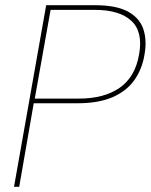

<svg xmlns="http://www.w3.org/2000/svg" viewBox="-20 -720 581 740"><path d="M34 0 158 -700H345Q427 -700 472 -676Q517 -652 532 -609Q547 -566 537 -510Q528 -454 498 -411.5Q468 -369 414 -345.5Q360 -322 278 -322H110L54 0ZM114 -340H284Q381 -340 441 -381.5Q501 -423 516 -510Q532 -597 486.5 -639.5Q441 -682 345 -682H175Z"/></svg>

Font: DM Sans 18pt Thin
Style: Italic
Weight: 250
Italic angle: -10°
Designer: Colophon Foundry, Jonny Pinhorn
Foundry: Colophon Foundry
Version: Version 4.004;gftools[0.9.30]